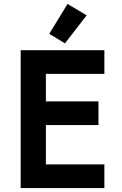

<svg xmlns="http://www.w3.org/2000/svg" viewBox="-20 -955 620 975"><path d="M85 -700V0H510V-120H213V-320H480V-440H213V-580H510V-700ZM230 -783 310 -735 420 -877 323 -935Z"/></svg>

Font: KT Kiyosuna Sans Bold
Style: Regular
Weight: 700
Designer: [Zen Kaku Gothic] Yoshimichi Ohira
Version: Version 1.010;Glyphs 3.1.2 (3151)